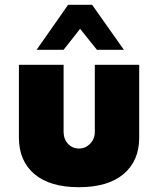

<svg xmlns="http://www.w3.org/2000/svg" viewBox="-20 -770 660 800"><path d="M245 -562.5H132.5L263.8 -750H363.8L496.2 -562.5H383.8L313.8 -650ZM58.8 -196.2V-500H245V-220Q245 -191.2 263.1 -171.2Q281.2 -151.2 308.8 -151.2Q336.2 -151.2 355.6 -171.2Q375 -191.2 375 -220V-500H560V-196.2Q560 -100 495 -45Q430 10 308.8 10Q187.5 10 123.1 -45Q58.8 -100 58.8 -196.2Z"/></svg>

Font: Now Alt Black
Style: Regular
Weight: 900
Designer: Alfredo Marco Pradil
Foundry: Alfredo Marco Pradil
Version: Version 1.002;PS 001.002;hotconv 1.0.88;makeotf.lib2.5.64775